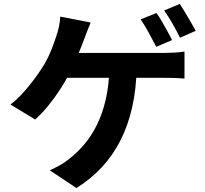

<svg xmlns="http://www.w3.org/2000/svg" viewBox="-20 -874 1040 972"><path d="M772 -808Q785 -791 799.5 -765.5Q814 -740 828 -715Q842 -690 851 -671L771 -637Q755 -668 733.5 -707.5Q712 -747 692 -776ZM890 -854Q903 -835 918 -809.5Q933 -784 947.5 -759.5Q962 -735 971 -718L891 -683Q876 -715 853.5 -754Q831 -793 811 -821ZM439 -760Q431 -741 422 -718Q413 -695 407 -678Q398 -654 385.5 -622.5Q373 -591 359.5 -560Q346 -529 332 -503Q312 -464 284 -421Q256 -378 224 -338.5Q192 -299 158 -269L33 -345Q60 -365 84.5 -391Q109 -417 131.5 -445Q154 -473 173 -500.5Q192 -528 206 -551Q226 -586 240.5 -623Q255 -660 264 -688Q273 -713 278.5 -740Q284 -767 285 -790ZM282 -606Q300 -606 335.5 -606Q371 -606 416 -606Q461 -606 510.5 -606Q560 -606 608.5 -606Q657 -606 699 -606Q741 -606 770 -606Q799 -606 810 -606Q830 -606 860 -607.5Q890 -609 914 -613V-476Q886 -479 856.5 -479.5Q827 -480 810 -480Q797 -480 759.5 -480Q722 -480 669 -480Q616 -480 556.5 -480Q497 -480 440.5 -480Q384 -480 339 -480Q294 -480 271 -480ZM672 -533Q670 -423 649 -330.5Q628 -238 589.5 -162.5Q551 -87 495 -27Q439 33 367 78L232 -12Q259 -24 284 -38Q309 -52 327 -67Q370 -100 406.5 -143Q443 -186 471 -242.5Q499 -299 515.5 -371Q532 -443 534 -534Z"/></svg>

Font: Noto Sans SC Thin
Style: Bold
Weight: 700
Version: Version 2.004-H2;hotconv 1.0.118;makeotfexe 2.5.65603